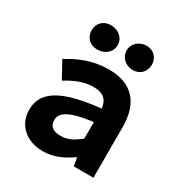

<svg xmlns="http://www.w3.org/2000/svg" viewBox="-167 -819 897 951"><g transform="rotate(30 281.5 -343.0)"><path d="M375 -48 384 0H496V-289C496 -424 432 -503 295 -503C205 -503 131 -471 77 -437L68 -433L120 -338L130 -344C173 -370 221 -390 272 -390C334 -390 356 -360 360 -317C148 -295 52 -241 52 -134C52 -46 118 12 212 12C275 12 327 -14 375 -48ZM360 -146C324 -116 292 -98 252 -98C209 -98 185 -113 185 -151C185 -190 219 -222 360 -240ZM194 -698C151 -698 123 -668 123 -629C123 -589 151 -559 194 -559C239 -559 272 -589 272 -629C272 -668 239 -698 194 -698ZM398 -698C357 -698 323 -668 323 -629C323 -589 356 -559 398 -559C439 -559 467 -589 467 -629C467 -668 439 -698 398 -698Z"/></g></svg>

Font: Falling Sky
Style: SeBd
Weight: 600
Designer: Paul D. Hunt
Foundry: Adobe Systems Incorporated
Version: Version 1.02